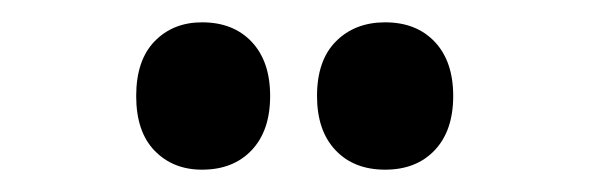

<svg xmlns="http://www.w3.org/2000/svg" viewBox="-20 -833 539 172"><path d="M102 -747Q102 -779 118.5 -796Q135 -813 161 -813Q189 -813 205.5 -795.5Q222 -778 222 -747Q222 -716 205.5 -698.5Q189 -681 161 -681Q135 -681 118.5 -698Q102 -715 102 -747ZM264 -747Q264 -779 281 -796Q298 -813 325 -813Q353 -813 369.5 -795.5Q386 -778 386 -747Q386 -716 369.5 -698.5Q353 -681 325 -681Q297 -681 280.5 -698.5Q264 -716 264 -747Z"/></svg>

Font: Noto Sans Malayalam UI ExtraCondensed
Style: Bold
Weight: 700
Width: 2
Designer: Jelle Bosma - Monotype Design Team
Foundry: Monotype Imaging Inc.
Version: Version 2.104; ttfautohint (v1.8.4.7-5d5b)